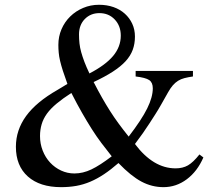

<svg xmlns="http://www.w3.org/2000/svg" viewBox="-20 -773 907 808"><path d="M792 -451.2Q771.5 -448.2 756.3 -444.3Q741.2 -440.4 729.5 -433.1Q717.8 -425.8 707.5 -414.1Q697.3 -402.3 687.5 -384.8L658.2 -333Q645.5 -310.5 633.3 -291.5Q621.1 -272.5 608.4 -252.9Q595.7 -233.4 581.1 -212.4Q566.4 -191.4 547.9 -167Q625 -64.5 718.8 -64.5Q749 -64.5 771 -77.1Q793 -89.8 819.3 -123L835.9 -110.4Q810.5 -51.8 766.1 -18.6Q721.7 14.6 668 14.6Q619.1 14.6 575.2 -8.8Q531.2 -32.2 478.5 -86.9Q447.3 -59.6 418 -40Q388.7 -20.5 359.9 -8.3Q331.1 3.9 300.8 9.3Q270.5 14.6 237.3 14.6Q147.5 14.6 97.2 -30.3Q46.9 -75.2 46.9 -155.3Q46.9 -225.6 89.8 -284.7Q132.8 -343.8 221.7 -394.5L263.7 -419.9Q252 -452.1 244.6 -475.1Q237.3 -498 232.9 -516.6Q228.5 -535.2 227.1 -551.3Q225.6 -567.4 225.6 -584Q225.6 -619.1 238.8 -649.9Q252 -680.7 275.4 -703.6Q298.8 -726.6 330.1 -739.7Q361.3 -752.9 396.5 -752.9Q429.7 -752.9 457.5 -743.2Q485.4 -733.4 505.4 -715.3Q525.4 -697.3 536.6 -672.9Q547.9 -648.4 547.9 -619.1Q547.9 -588.9 538.6 -563.5Q529.3 -538.1 508.8 -515.6Q488.3 -493.2 455.1 -471.7Q421.9 -450.2 374 -427.7Q392.6 -391.6 409.2 -362.3Q425.8 -333 442.9 -306.2Q460 -279.3 479 -253.4Q498 -227.5 521.5 -198.2Q576.2 -269.5 599.6 -316.9Q623 -364.3 623 -401.4Q623 -425.8 607.9 -436Q592.8 -446.3 550.8 -451.2V-474.6H792ZM356.4 -463.9Q423.8 -499 456.1 -537.6Q488.3 -576.2 488.3 -623Q488.3 -664.1 462.9 -690.9Q437.5 -717.8 398.4 -717.8Q361.3 -717.8 336.9 -692.9Q312.5 -668 312.5 -627.9Q312.5 -608.4 314.5 -590.3Q316.4 -572.3 321.8 -553.2Q327.1 -534.2 335.4 -512.2Q343.8 -490.2 356.4 -463.9ZM280.3 -381.8Q244.1 -358.4 218.8 -337.4Q193.4 -316.4 177.7 -294.9Q162.1 -273.4 155.3 -250Q148.4 -226.6 148.4 -200.2Q148.4 -168 159.7 -139.2Q170.9 -110.4 190.9 -88.9Q210.9 -67.4 237.3 -55.2Q263.7 -43 293 -43Q329.1 -43 364.7 -60.1Q400.4 -77.1 450.2 -115.2Q426.8 -144.5 406.2 -171.9Q385.7 -199.2 366.2 -230Q346.7 -260.7 325.7 -297.4Q304.7 -334 280.3 -381.8Z"/></svg>

Font: BabelStone Tibetan Slim
Style: Regular
Weight: 400
Designer: Christopher J. Fynn
Foundry: BabelStone
Version: Version 10.011 October 1, 2023